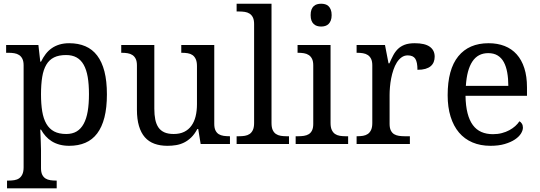

<svg xmlns="http://www.w3.org/2000/svg" viewBox="-20 -780 2925 1040"><path d="M337.9 -481.9Q298.8 -481.9 272.7 -469Q246.6 -456.1 231 -429.7Q215.3 -403.3 208.7 -363.3Q202.1 -323.2 202.1 -269Q202.1 -216.8 208.7 -176.8Q215.3 -136.7 231.2 -109.4Q247.1 -82 273.2 -68.1Q299.3 -54.2 338.9 -54.2Q372.1 -54.2 395.3 -68.1Q418.5 -82 433.3 -109.4Q448.2 -136.7 455.1 -177Q461.9 -217.3 461.9 -270Q461.9 -323.2 455.1 -363Q448.2 -402.8 433.3 -429.2Q418.5 -455.6 394.8 -468.8Q371.1 -481.9 337.9 -481.9ZM559.1 -269Q559.1 -196.8 545.7 -144Q532.2 -91.3 506.3 -57.1Q480.5 -22.9 442.4 -6.6Q404.3 9.8 355 9.8Q326.2 9.8 302.7 3.4Q279.3 -2.9 260.5 -14.6Q241.7 -26.4 227.3 -42.5Q212.9 -58.6 202.1 -78.1H198.2Q199.2 -52.2 200.2 -29.8Q200.7 -20.5 200.9 -10.5Q201.2 -0.5 201.4 8.3Q201.7 17.1 201.9 24.2Q202.1 31.2 202.1 35.2V130.9Q202.1 152.8 208.7 166.3Q215.3 179.7 226.6 186.8Q237.8 193.8 252.7 196Q267.6 198.2 284.2 198.2H287.1V240.2H18.1V198.2H25.9Q43 198.2 57.9 195.8Q72.8 193.4 83.7 185.8Q94.7 178.2 101.3 163.8Q107.9 149.4 107.9 126V-425.8Q107.9 -447.8 101.3 -461.2Q94.7 -474.6 83.5 -481.9Q72.3 -489.3 57.4 -491.7Q42.5 -494.1 25.9 -494.1H13.2V-536.1H188L198.2 -445.8H202.1Q213.4 -468.8 227.5 -487.3Q241.7 -505.9 260.3 -518.8Q278.8 -531.7 302.2 -538.8Q325.7 -545.9 355 -545.9Q404.3 -545.9 442.4 -529.5Q480.5 -513.2 506.3 -479.2Q532.2 -445.3 545.7 -393.1Q559.1 -340.8 559.1 -269Z M1140.6 -108.9Q1140.6 -86.9 1147.2 -73.5Q1153.8 -60.1 1165 -53.2Q1176.3 -46.4 1191.2 -44.2Q1206.1 -42 1222.7 -42H1225.6V0H1066.9L1053.7 -81.1H1048.8Q1033.7 -52.7 1015.4 -35.2Q997.1 -17.6 976.6 -7.6Q956.1 2.4 933.6 6.1Q911.1 9.8 886.7 9.8Q847.2 9.8 816.4 -1.5Q785.6 -12.7 764.6 -36.6Q743.7 -60.5 732.7 -97.7Q721.7 -134.8 721.7 -186V-425.8Q721.7 -447.8 715.1 -461.2Q708.5 -474.6 697.3 -481.9Q686 -489.3 671.1 -491.7Q656.2 -494.1 639.6 -494.1H636.7V-536.1H815.9V-190.9Q815.9 -158.2 821 -132.8Q826.2 -107.4 838.1 -89.8Q850.1 -72.3 870.4 -63.2Q890.6 -54.2 920.9 -54.2Q954.1 -54.2 977.8 -65.9Q1001.5 -77.6 1016.8 -98.9Q1032.2 -120.1 1039.6 -149.9Q1046.9 -179.7 1046.9 -215.8V-421.9Q1046.9 -445.3 1040.3 -459.7Q1033.7 -474.1 1022.7 -481.7Q1011.7 -489.3 996.8 -491.7Q981.9 -494.1 964.8 -494.1H961.9V-536.1H1140.6Z M1274.4 -42Q1291.5 -42 1306.4 -44.4Q1321.3 -46.9 1332.3 -54.4Q1343.3 -62 1349.9 -76.2Q1356.4 -90.3 1356.4 -113.8V-649.9Q1356.4 -671.9 1349.9 -685.3Q1343.3 -698.7 1332 -706.1Q1320.8 -713.4 1305.9 -715.6Q1291 -717.8 1274.4 -717.8H1261.7V-759.8H1450.7V-113.8Q1450.7 -90.3 1457 -76.2Q1463.4 -62 1474.6 -54.4Q1485.8 -46.9 1500.7 -44.4Q1515.6 -42 1532.7 -42H1545.4V0H1261.7V-42Z M1594.7 -42Q1611.3 -42 1626.2 -44.2Q1641.1 -46.4 1652.3 -53.2Q1663.6 -60.1 1670.2 -73.5Q1676.8 -86.9 1676.8 -108.9V-425.8Q1676.8 -447.8 1670.2 -461.2Q1663.6 -474.6 1652.3 -481.9Q1641.1 -489.3 1626.2 -491.7Q1611.3 -494.1 1594.7 -494.1H1591.8V-536.1H1770.5V-113.8Q1770.5 -90.3 1777.1 -76.2Q1783.7 -62 1794.7 -54.4Q1805.7 -46.9 1820.8 -44.4Q1835.9 -42 1852.5 -42H1865.7V0H1581.5V-42ZM1662.6 -698.2Q1662.6 -715.8 1667 -727.5Q1671.4 -739.3 1679.2 -746.6Q1687 -753.9 1697.3 -756.8Q1707.5 -759.8 1719.7 -759.8Q1731.4 -759.8 1741.7 -756.8Q1752 -753.9 1759.5 -746.6Q1767.1 -739.3 1771.7 -727.5Q1776.4 -715.8 1776.4 -698.2Q1776.4 -680.7 1771.7 -668.9Q1767.1 -657.2 1759.5 -649.9Q1752 -642.6 1741.7 -639.4Q1731.4 -636.2 1719.7 -636.2Q1707.5 -636.2 1697.3 -639.4Q1687 -642.6 1679.2 -649.9Q1671.4 -657.2 1667 -668.9Q1662.6 -680.7 1662.6 -698.2Z M2200.2 0H1911.6V-42H1914.6Q1931.6 -42 1946.5 -44.4Q1961.4 -46.9 1972.4 -54.4Q1983.4 -62 1990 -76.2Q1996.6 -90.3 1996.6 -113.8V-425.8Q1996.6 -447.8 1990 -461.2Q1983.4 -474.6 1972.2 -481.9Q1960.9 -489.3 1946 -491.7Q1931.2 -494.1 1914.6 -494.1H1911.6V-536.1H2065.4L2084.5 -437H2089.4Q2099.1 -459.5 2109.4 -479.2Q2119.6 -499 2134.5 -513.9Q2149.4 -528.8 2171.4 -537.4Q2193.4 -545.9 2226.6 -545.9Q2281.2 -545.9 2307.9 -526.9Q2334.5 -507.8 2334.5 -473.1Q2334.5 -457.5 2329.3 -444.3Q2324.2 -431.2 2313 -421.6Q2301.8 -412.1 2284.2 -407Q2266.6 -401.9 2241.2 -401.9Q2241.2 -443.4 2229.5 -461.7Q2217.8 -480 2188.5 -480Q2169.9 -480 2155.3 -469.5Q2140.6 -459 2129.6 -441.7Q2118.7 -424.3 2111.1 -401.9Q2103.5 -379.4 2098.9 -355.7Q2094.2 -332 2092.3 -308.6Q2090.3 -285.2 2090.3 -266.1V-108.9Q2090.3 -86.9 2096.9 -73.5Q2103.5 -60.1 2114.7 -53.2Q2126 -46.4 2140.9 -44.2Q2155.8 -42 2172.4 -42H2200.2Z M2624.5 -492.2Q2568.8 -492.2 2538.8 -447Q2508.8 -401.9 2503.4 -314.9H2733.4Q2733.4 -354.5 2727.5 -387.2Q2721.7 -419.9 2709 -443.4Q2696.3 -466.8 2675.5 -479.5Q2654.8 -492.2 2624.5 -492.2ZM2636.7 9.8Q2582.5 9.8 2539.3 -8.5Q2496.1 -26.9 2466.3 -62Q2436.5 -97.2 2420.7 -148.2Q2404.8 -199.2 2404.8 -264.2Q2404.8 -404.3 2462.4 -475.1Q2520 -545.9 2626.5 -545.9Q2674.8 -545.9 2713.4 -530.8Q2752 -515.6 2778.8 -485.6Q2805.7 -455.6 2820.1 -410.9Q2834.5 -366.2 2834.5 -307.1V-261.2H2501.5Q2502.4 -206.5 2512.5 -167.2Q2522.5 -127.9 2541.3 -102.5Q2560.1 -77.1 2587.4 -65.2Q2614.7 -53.2 2650.4 -53.2Q2676.3 -53.2 2698.5 -59.1Q2720.7 -64.9 2738.8 -74.7Q2756.8 -84.5 2770.8 -96.9Q2784.7 -109.4 2793.5 -123Q2800.3 -120.1 2806.4 -110.8Q2812.5 -101.6 2812.5 -88.9Q2812.5 -73.7 2801.8 -56.4Q2791 -39.1 2769 -24.4Q2747.1 -9.8 2714.1 0Q2681.2 9.8 2636.7 9.8Z"/></svg>

Font: Sahl Naskh
Style: Regular
Weight: 400
Designer: Pascal Zoghbi
Version: Version 1.001